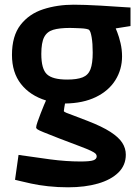

<svg xmlns="http://www.w3.org/2000/svg" viewBox="-20 -619 593 818"><path d="M270 179Q226 179 185 174.5Q144 170 112.5 163Q81 156 62.5 151.5Q44 147 44 147L59 41Q126 51 194 60Q262 69 323 69Q363 69 377.5 64Q392 59 392 47Q392 41 387.5 36Q383 31 367.5 23.5Q352 16 320 4Q288 -8 233 -29Q187 -47 166 -55.5Q145 -64 139.5 -68Q134 -72 134 -76Q134 -83 140 -100Q146 -117 153.5 -136.5Q161 -156 167.5 -171.5Q174 -187 176 -191Q108 -212 69.5 -261Q31 -310 31 -385Q31 -466 67.5 -513Q104 -560 164 -579.5Q224 -599 294 -599Q314 -599 345 -598Q376 -597 409 -595Q442 -593 471 -591Q500 -589 518 -588Q536 -587 536 -587V-508L473 -498Q473 -498 480 -480.5Q487 -463 493.5 -435.5Q500 -408 500 -379Q500 -323 471.5 -277.5Q443 -232 388.5 -205.5Q334 -179 257 -178Q256 -173 254 -161Q252 -149 252 -146Q252 -143 262.5 -138.5Q273 -134 295.5 -126Q318 -118 353 -104Q415 -80 450.5 -57Q486 -34 501 -10.5Q516 13 516 40Q516 85 484.5 116Q453 147 397.5 163Q342 179 270 179ZM266 -280Q308 -280 332 -289.5Q356 -299 365.5 -324Q375 -349 375 -395Q375 -434 370.5 -460Q366 -486 360 -491Q358 -494 347.5 -496Q337 -498 323.5 -498.5Q310 -499 298 -499.5Q286 -500 278 -500Q233 -500 206.5 -492Q180 -484 168 -460.5Q156 -437 156 -389Q156 -325 180 -302.5Q204 -280 266 -280Z"/></svg>

Font: Ruda ExtraBold
Style: Regular
Weight: 800
Designer: Mariela Monsalve and Angelina Sanchez
Foundry: Mariela Monsalve and Angelina Sanchez
Version: Version 2.000